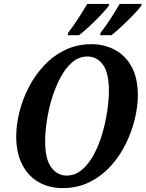

<svg xmlns="http://www.w3.org/2000/svg" viewBox="-20 -951 745 982"><path d="M300 11Q232 11 178.5 -19Q125 -49 94 -108.5Q63 -168 63 -254Q63 -312 79 -377Q95 -442 126.5 -503.5Q158 -565 204.5 -615Q251 -665 312 -695Q373 -725 449 -725Q512 -725 566 -697Q620 -669 652.5 -611Q685 -553 685 -462Q685 -407 669.5 -342.5Q654 -278 623.5 -215.5Q593 -153 546.5 -102Q500 -51 438.5 -20Q377 11 300 11ZM320 -53Q364 -53 399 -82.5Q434 -112 460 -160.5Q486 -209 503 -267Q520 -325 528.5 -382.5Q537 -440 537 -487Q537 -578 506.5 -620Q476 -662 427 -662Q384 -662 349.5 -632.5Q315 -603 289 -554Q263 -505 245.5 -447.5Q228 -390 219.5 -332.5Q211 -275 211 -228Q211 -136 242.5 -94.5Q274 -53 320 -53ZM495 -784Q520 -816 545.5 -855.5Q571 -895 592 -931H705L702 -921Q689 -903 661.5 -874.5Q634 -846 603.5 -817.5Q573 -789 550 -771H492ZM329 -784Q354 -816 379.5 -855.5Q405 -895 426 -931H539L536 -921Q523 -903 496 -874.5Q469 -846 438.5 -817.5Q408 -789 384 -771H326Z"/></svg>

Font: Noto Serif Condensed
Style: Bold Italic
Weight: 700
Width: 3
Italic angle: -12°
Designer: Monotype Design Team
Foundry: Monotype Imaging Inc.
Version: Version 2.014